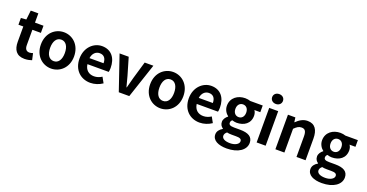

<svg xmlns="http://www.w3.org/2000/svg" viewBox="-40 -1745 5585 2924"><g transform="rotate(20 2753.0 -283.5)"><path d="M284 14C333 14 372 3 402 -7L378 -114C363 -108 341 -102 323 -102C273 -102 247 -132 247 -196V-444H385V-560H247V-710H124L107 -560L21 -553V-444H100V-196C100 -70 151 14 284 14Z M714 14C854 14 983 -94 983 -279C983 -466 854 -574 714 -574C574 -574 445 -466 445 -279C445 -94 574 14 714 14ZM714 -106C638 -106 595 -174 595 -279C595 -385 638 -454 714 -454C790 -454 833 -385 833 -279C833 -174 790 -106 714 -106Z M1349 14C1419 14 1490 -10 1545 -48L1495 -138C1455 -113 1415 -99 1369 -99C1286 -99 1226 -147 1214 -239H1559C1563 -252 1566 -279 1566 -306C1566 -461 1486 -574 1332 -574C1198 -574 1071 -461 1071 -279C1071 -95 1193 14 1349 14ZM1212 -336C1223 -418 1275 -460 1334 -460C1406 -460 1440 -412 1440 -336Z M1809 0H1979L2166 -560H2025L1943 -281C1928 -226 1912 -168 1898 -111H1893C1878 -168 1862 -226 1848 -281L1766 -560H1618Z M2485 14C2625 14 2754 -94 2754 -279C2754 -466 2625 -574 2485 -574C2345 -574 2216 -466 2216 -279C2216 -94 2345 14 2485 14ZM2485 -106C2409 -106 2366 -174 2366 -279C2366 -385 2409 -454 2485 -454C2561 -454 2604 -385 2604 -279C2604 -174 2561 -106 2485 -106Z M3120 14C3190 14 3261 -10 3316 -48L3266 -138C3226 -113 3186 -99 3140 -99C3057 -99 2997 -147 2985 -239H3330C3334 -252 3337 -279 3337 -306C3337 -461 3257 -574 3103 -574C2969 -574 2842 -461 2842 -279C2842 -95 2964 14 3120 14ZM2983 -336C2994 -418 3046 -460 3105 -460C3177 -460 3211 -412 3211 -336Z M3643 243C3830 243 3947 157 3947 44C3947 -54 3874 -96 3739 -96H3644C3578 -96 3556 -112 3556 -142C3556 -164 3564 -177 3580 -190C3604 -182 3630 -177 3652 -177C3772 -177 3868 -241 3868 -367C3868 -402 3857 -433 3842 -452H3938V-560H3736C3713 -568 3683 -574 3652 -574C3533 -574 3426 -503 3426 -371C3426 -306 3462 -253 3500 -225V-221C3467 -197 3438 -158 3438 -116C3438 -70 3460 -41 3489 -22V-17C3438 12 3409 52 3409 99C3409 198 3511 243 3643 243ZM3652 -268C3603 -268 3564 -305 3564 -371C3564 -437 3602 -474 3652 -474C3702 -474 3739 -437 3739 -371C3739 -305 3701 -268 3652 -268ZM3665 150C3583 150 3531 123 3531 76C3531 53 3543 31 3568 11C3588 16 3612 19 3646 19H3714C3774 19 3807 29 3807 69C3807 113 3749 150 3665 150Z M4043 0H4189V-560H4043ZM4117 -650C4167 -650 4204 -684 4204 -730C4204 -778 4167 -810 4117 -810C4066 -810 4029 -778 4029 -730C4029 -684 4066 -650 4117 -650Z M4347 0H4493V-385C4535 -426 4564 -448 4610 -448C4665 -448 4689 -417 4689 -331V0H4836V-349C4836 -490 4784 -574 4663 -574C4587 -574 4530 -534 4481 -486H4477L4467 -560H4347Z M5185 243C5372 243 5489 157 5489 44C5489 -54 5416 -96 5281 -96H5186C5120 -96 5098 -112 5098 -142C5098 -164 5106 -177 5122 -190C5146 -182 5172 -177 5194 -177C5314 -177 5410 -241 5410 -367C5410 -402 5399 -433 5384 -452H5480V-560H5278C5255 -568 5225 -574 5194 -574C5075 -574 4968 -503 4968 -371C4968 -306 5004 -253 5042 -225V-221C5009 -197 4980 -158 4980 -116C4980 -70 5002 -41 5031 -22V-17C4980 12 4951 52 4951 99C4951 198 5053 243 5185 243ZM5194 -268C5145 -268 5106 -305 5106 -371C5106 -437 5144 -474 5194 -474C5244 -474 5281 -437 5281 -371C5281 -305 5243 -268 5194 -268ZM5207 150C5125 150 5073 123 5073 76C5073 53 5085 31 5110 11C5130 16 5154 19 5188 19H5256C5316 19 5349 29 5349 69C5349 113 5291 150 5207 150Z"/></g></svg>

Font: Noto Sans T Chinese Bold
Style: Bold
Weight: 700
Designer: Ryoko NISHIZUKA (kana & ideographs); Paul D. Hunt (Latin, Greek & Cyrillic); Wenlong ZHANG (bopomofo); Sandoll Communica
Foundry: Adobe Systems Incorporated
Version: Version 1.000;PS 1;hotconv 1.0.78;makeotf.lib2.5.61930